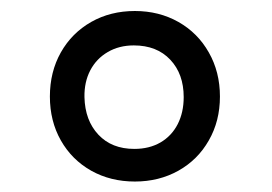

<svg xmlns="http://www.w3.org/2000/svg" viewBox="-20 -857 504 356"><path d="M230.1 -520.4Q184.9 -520.4 149.1 -540.5Q113.2 -560.7 92.8 -596.7Q72.5 -632.6 72.5 -678Q72.5 -723.7 92.8 -759.8Q113.2 -795.9 149.1 -816.3Q184.9 -836.6 230.1 -836.6Q274.8 -836.6 310.8 -816.3Q346.8 -795.9 367.2 -759.7Q387.8 -723.5 387.8 -678Q387.8 -632.6 367.2 -596.7Q346.8 -560.7 310.8 -540.5Q274.8 -520.4 230.1 -520.4ZM228.1 -772.8Q200.8 -772.8 179.8 -760.5Q158.8 -748.3 147.4 -726.6Q136.1 -704.9 136.6 -677Q137.6 -633.7 162.4 -607.3Q187.1 -580.9 229.1 -580.9Q256.8 -580.9 277.6 -592.9Q298.3 -605 309.5 -626.8Q320.6 -648.6 320.6 -677Q320.6 -719.9 295.7 -746.3Q270.8 -772.8 228.1 -772.8Z"/></svg>

Font: Public Sans VF
Style: Regular
Weight: 400
Designer: Pablo Impallari, Rodrigo Fuenzalida (Modified by Dan O. Williams and USWDS)
Version: Version 1.003